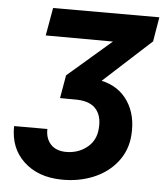

<svg xmlns="http://www.w3.org/2000/svg" viewBox="-52 -757 697 814"><g transform="rotate(5 296.5 -350.0)"><path d="M406.2 -591.3 120.1 -592.3 141.1 -710.9H593.3L575.7 -606.9L373 -421.4Q446.8 -405.3 485.8 -346.4Q524.9 -287.6 518.6 -202.6Q514.2 -138.2 475.8 -88.9Q437.5 -39.6 374.8 -13.7Q312 12.2 237.8 10.7Q138.7 8.8 78.4 -47.9Q18.1 -104.5 20 -197.8H161.6Q160.6 -158.2 182.4 -133.8Q204.1 -109.4 245.1 -107.9Q295.4 -106.9 332.5 -133.8Q369.6 -160.6 377 -205.1Q385.7 -263.7 360.8 -297.1Q335.9 -330.6 276.4 -332.5L203.6 -333L220.7 -431.2Z"/></g></svg>

Font: RobotoInd
Style: Bold Italic
Weight: 700
Italic angle: -12°
Designer: Google
Version: Version 2.001150; 2014